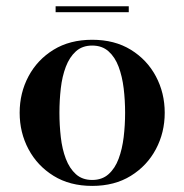

<svg xmlns="http://www.w3.org/2000/svg" viewBox="-20 -600 604 630"><path d="M282.5 10Q209 10 155.8 -23Q102.5 -56 73.5 -110.5Q44.5 -165 44.5 -230Q44.5 -295 73.5 -349.5Q102.5 -404 155.8 -436.8Q209 -469.5 282.5 -469.5Q356 -469.5 409.2 -436.8Q462.5 -404 491.5 -349.5Q520.5 -295 520.5 -230Q520.5 -165 491.5 -110.5Q462.5 -56 409.2 -23Q356 10 282.5 10ZM282.5 -9.5Q315 -9.5 336.2 -28.5Q357.5 -47.5 369.2 -79Q381 -110.5 385.8 -150Q390.5 -189.5 390.5 -230Q390.5 -271 385.8 -310.2Q381 -349.5 369.2 -381Q357.5 -412.5 336.2 -431.5Q315 -450.5 282.5 -450.5Q250 -450.5 229 -431.5Q208 -412.5 196 -381Q184 -349.5 179.5 -310.2Q175 -271 175 -230Q175 -189.5 179.5 -150Q184 -110.5 196 -79Q208 -47.5 229 -28.5Q250 -9.5 282.5 -9.5ZM162.5 -560V-579.5H402.5V-560Z"/></svg>

Font: Bodoni Moda 11pt SemiBold
Style: Regular
Weight: 600
Designer: Owen Earl
Foundry: indestructible type
Version: Version 2.004